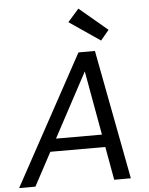

<svg xmlns="http://www.w3.org/2000/svg" viewBox="-76 -985 802 1034"><g transform="rotate(-5 325.0 -467.5)"><path d="M-15 0 367 -700H456L589 0H499L392 -595L73 0ZM135 -180 171 -248H488L500 -180ZM494 -753 327 -867 387 -935 539 -807Z"/></g></svg>

Font: DM Sans 9pt
Style: Italic
Weight: 400
Italic angle: -10°
Designer: Colophon Foundry, Jonny Pinhorn
Foundry: Colophon Foundry
Version: Version 4.004